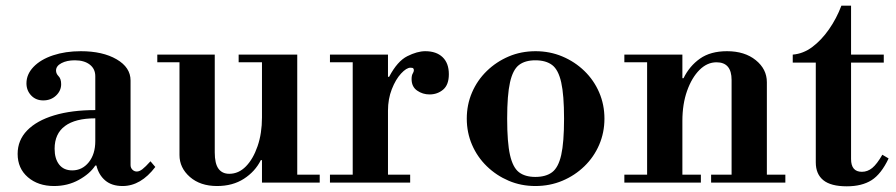

<svg xmlns="http://www.w3.org/2000/svg" viewBox="-20 -642 3150 675"><path d="M170 12Q114 12 78 -19Q42 -50 42 -101Q42 -149 75.5 -183.5Q109 -218 170.5 -236.5Q232 -255 315 -255V-374Q315 -400 295.5 -415Q276 -430 243 -430Q215 -430 196 -420Q177 -410 177 -394Q177 -383 186 -374Q195 -365 195 -346Q195 -323 177 -306Q159 -289 132 -289Q106 -289 89.5 -306.5Q73 -324 73 -349Q73 -381 98 -407Q123 -433 166.5 -447.5Q210 -462 264 -462Q341 -462 390 -433.5Q439 -405 439 -359V-62Q439 -52 445.5 -45.5Q452 -39 461 -39Q470 -39 480.5 -47Q491 -55 509 -75L526 -55Q475 12 411 12Q373 12 350 -7.5Q327 -27 319 -60H315Q296 -31 257 -9.5Q218 12 170 12ZM234 -43Q269 -43 292 -71.5Q315 -100 315 -146V-226Q245 -226 208.5 -199Q172 -172 172 -119Q172 -84 188 -63.5Q204 -43 234 -43Z M743 12Q684 12 647.5 -20Q611 -52 611 -97V-435H735V-106Q735 -67 748 -49Q761 -31 786 -31Q819 -31 844.5 -57Q870 -83 885.5 -128Q901 -173 901 -229L921 -79H897Q877 -39 837.5 -13.5Q798 12 743 12ZM901 0V-28H1104V0ZM533 -423V-450H735V-423ZM901 -16V-435H1025V-16ZM819 -423V-450H1025V-423Z M1140 0V-28H1220V-423H1140V-450H1344V-372H1348Q1377 -427 1412 -444.5Q1447 -462 1475 -462Q1514 -462 1536 -441Q1558 -420 1558 -381Q1558 -344 1538 -327Q1518 -310 1490 -310Q1466 -310 1446.5 -323.5Q1427 -337 1427 -364Q1427 -377 1431 -383.5Q1435 -390 1435 -395Q1435 -399 1433 -401.5Q1431 -404 1423 -404Q1409 -404 1390 -383.5Q1371 -363 1357.5 -328.5Q1344 -294 1344 -253V-28H1422V0Z M1862 12Q1812 12 1768.5 -6.5Q1725 -25 1691.5 -57.5Q1658 -90 1639.5 -133Q1621 -176 1621 -225Q1621 -274 1639.5 -317Q1658 -360 1691.5 -392.5Q1725 -425 1768.5 -443.5Q1812 -462 1863 -462Q1913 -462 1957 -443.5Q2001 -425 2034.5 -392.5Q2068 -360 2086.5 -317Q2105 -274 2105 -225Q2105 -176 2086.5 -133Q2068 -90 2034.5 -57.5Q2001 -25 1957 -6.5Q1913 12 1862 12ZM1862 -20Q1899 -20 1921 -36.5Q1943 -53 1953 -97Q1963 -141 1963 -225Q1963 -308 1953 -352.5Q1943 -397 1921 -413.5Q1899 -430 1862 -430Q1826 -430 1804.5 -413.5Q1783 -397 1773 -352.5Q1763 -308 1763 -225Q1763 -141 1773 -97Q1783 -53 1804.5 -36.5Q1826 -20 1862 -20Z M2552 -15V-361Q2552 -423 2499 -423Q2466 -423 2439 -396Q2412 -369 2395.5 -322.5Q2379 -276 2379 -217L2359 -367H2383Q2404 -410 2441 -436Q2478 -462 2536 -462Q2598 -462 2637 -430.5Q2676 -399 2676 -353V-15ZM2175 0V-28H2444V0ZM2255 -15V-434H2379V-15ZM2480 0V-28H2741V0ZM2175 -423V-450H2379V-423Z M2957 13Q2901 13 2874.5 -8.5Q2848 -30 2848 -71V-422H2767V-450Q2804 -453 2836 -477Q2868 -501 2894.5 -539Q2921 -577 2938 -622H2972V-450H3087V-422H2972V-83Q2972 -38 3010 -38Q3030 -38 3046.5 -51.5Q3063 -65 3082 -98L3104 -85Q3078 -30 3044 -8.5Q3010 13 2957 13Z"/></svg>

Font: Libre Bodoni Medium
Style: Regular
Weight: 500
Designer: Pablo Impallari, Rodrigo Fuenzalida
Foundry: Impallari Type
Version: Version 2.005;gftools[0.9.23]